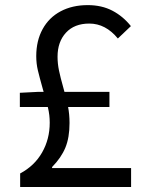

<svg xmlns="http://www.w3.org/2000/svg" viewBox="-20 -746 593 766"><path d="M178.4 -256.4Q178.4 -286.8 171.6 -315.5Q164.8 -344.2 151 -390.2Q137.4 -438.6 131 -465.6Q124.6 -492.6 124.6 -522Q124.6 -583.6 150.1 -630Q175.6 -676.4 222.1 -701Q268.6 -725.6 330 -725.6Q386 -725.6 428.5 -703.3Q471 -681 502.2 -641.8L450.2 -592.4Q401.4 -652 336.2 -652Q276.8 -652 243.2 -615.6Q209.6 -579.2 209.6 -519.8Q209.6 -492.2 215.3 -464.8Q221 -437.4 232.2 -397.8Q245.2 -352.4 251.3 -321.3Q257.4 -290.2 257.4 -255.2Q257.4 -197 240.8 -156.9Q224.2 -116.8 187.8 -79.6V-75.6H503V0H60.4V-54Q117.6 -84.4 148 -137.8Q178.4 -191.2 178.4 -256.4ZM133.8 -379.6H416.6V-319.2H59.2V-375.8Z"/></svg>

Font: 寒蝉端黑体 Light
Style: Regular
Weight: 300
Designer: ChillDuanSans {Warren2060}; 
Source Han Sans {Ryoko NISHIZUKA 西塚涼子 (kana, bopomofo & ideographs); Paul D. Hunt (Latin, G
Foundry: ChillType&Adobe
Version: Version 1.300;Glyphs 3.3 (3306)